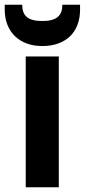

<svg xmlns="http://www.w3.org/2000/svg" viewBox="-34 -793 359 813"><path d="M215 0V-554H75V0ZM-14 -753C-14 -657 49 -598 145 -598C244 -598 305 -656 305 -752V-773H230C230 -728 208 -704 145 -704C82 -704 60 -728 60 -773H-14Z"/></svg>

Font: Poppins SemiBold
Style: Regular
Weight: 600
Designer: Ninad Kale (Devanagari), Jonny Pinhorn (Latin)
Foundry: Indian Type Foundry
Version: 4.004